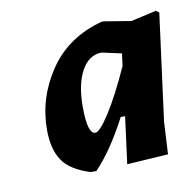

<svg xmlns="http://www.w3.org/2000/svg" viewBox="-49 -700 438 431"><g transform="rotate(-10 169.5 -484.5)"><path d="M213 -429Q176 -358 138 -319H125Q80 -333 62.5 -359Q45 -385 45 -429Q45 -502 87 -564Q129 -626 208 -647H213L274 -637L332 -650L339 -645L307 -402L303 -328L209 -322L223 -429ZM133 -466Q133 -404 151 -404Q161 -404 184.5 -440.5Q208 -477 237 -541L240 -565L241 -569L195 -579Q166 -578 149.5 -547.5Q133 -517 133 -466Z"/></g></svg>

Font: Alegreya Sans SC ExtraBold
Style: Italic
Weight: 800
Italic angle: -7°
Designer: Juan Pablo del Peral
Foundry: Huerta Tipografica
Version: Version 2.007